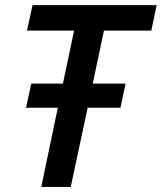

<svg xmlns="http://www.w3.org/2000/svg" viewBox="-20 -734 635 754"><path d="M344.2 -405.8H473.1L453.1 -311H324.2L257.8 0H142.1L207 -311H82L103 -405.8H227.1L271 -613.8H85.9L107.9 -713.9H595.2L574.2 -613.8H388.2Z"/></svg>

Font: Open Sans Semibold
Style: Italic
Weight: 600
Italic angle: -12°
Foundry: Ascender Corporation
Version: Version 1.10